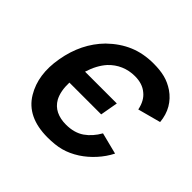

<svg xmlns="http://www.w3.org/2000/svg" viewBox="-152 -729 895 895"><g transform="rotate(45 296.0 -281.0)"><path d="M441.5 -181 548 -154Q529 -116.5 499.5 -84Q470 -51.5 435.5 -29Q416 -16.5 397.2 -8Q378.5 0.5 359 5.8Q339.5 11 318 13.2Q296.5 15.5 272 15.5Q137 15.5 82.5 -76Q31.5 -161 53 -281Q74.5 -404.5 154 -485.5Q202.5 -532.5 256.8 -555.2Q311 -578 378 -578Q400 -578 418.5 -576Q437 -574 453.5 -569.8Q470 -565.5 485.2 -558.5Q500.5 -551.5 515.5 -541.5Q549 -518.5 568.8 -484.5Q588.5 -450.5 592.5 -406.5L479 -376Q469 -425 438.5 -449Q408 -475 358.5 -475Q321 -475 288.2 -461Q255.5 -447 230 -420Q197 -383 179 -325H388.5L373 -237.5H163.5Q161.5 -180.5 181 -143.5Q197 -115 225 -101.2Q253 -87.5 290.5 -87.5Q344.5 -87.5 381 -112.5Q417 -137.5 441.5 -181Z"/></g></svg>

Font: Russisch Sans SemiBold
Style: Italic
Weight: 600
Width: 4
Italic angle: -10°
Designer: Michael Sharanda (font) & Cristiano Sobral (main changes)
Foundry: Michael Sharanda
Version: Version 2.00;September 8, 2020;FontCreator 13.0.0.2681 64-bi